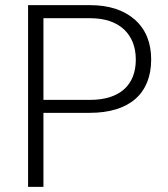

<svg xmlns="http://www.w3.org/2000/svg" viewBox="-20 -731 656 751"><path d="M330.6 -289.6C486.8 -289.6 571.3 -365.2 571.3 -498.5C571.3 -564.5 549.8 -616.7 507.3 -654.3C464.4 -691.9 405.8 -710.9 332 -710.9H89.8V0H149.9V-289.6ZM149.9 -659.7H335.9C392.1 -659.2 435.1 -644 465.8 -615.2C496.1 -585.9 511.2 -546.9 511.2 -497.6C511.2 -398.4 448.7 -340.3 332 -340.3H149.9Z"/></svg>

Font: Shabnam Thin
Style: Regular
Weight: 100
Foundry: DejaVu fonts team - Redesigned by Saber Rastikerdar - Based on Vazir font
Version: Version 5.0.1